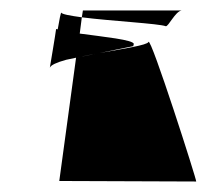

<svg xmlns="http://www.w3.org/2000/svg" viewBox="-20 -360 420 366"><path d="M87 -305V-306ZM87 -305C86 -296 75 -231 75 -231C77 -236 88 -241 106 -246L125 -250C139 -253 154 -256 170 -259L234 -272L235 -276C236 -284 176 -290 132 -296L136 -327C114 -330 97 -333 97 -336C96 -337 93 -322 90 -304C88 -305 87 -304 87 -305ZM136 -327C190 -320 284 -315 296 -310C301 -309 314 -338 326 -340H138ZM326 -340H328ZM125 -250 93 -15 354 -14C356 -14 267 -292 263 -280C261 -274 215 -267 170 -259Z"/></svg>

Font: Arrow
Style: Ita
Weight: 400
Version: Version 0.23